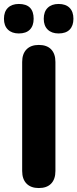

<svg xmlns="http://www.w3.org/2000/svg" viewBox="-44 -941 391 970"><path d="M152 9Q112 9 90 -13.5Q68 -36 68 -77V-628Q68 -669 90 -691.5Q112 -714 152 -714Q193 -714 214.5 -691.5Q236 -669 236 -628V-77Q236 -36 214.5 -13.5Q193 9 152 9ZM252 -772Q217 -772 197 -791.5Q177 -811 177 -846Q177 -882 197 -901.5Q217 -921 252 -921Q288 -921 307.5 -901.5Q327 -882 327 -846Q327 -811 308 -791.5Q289 -772 252 -772ZM51 -772Q16 -772 -4 -791.5Q-24 -811 -24 -846Q-24 -882 -4 -901.5Q16 -921 51 -921Q126 -921 126 -846Q126 -811 107 -791.5Q88 -772 51 -772Z"/></svg>

Font: Chiron GoRound TC EB
Style: Regular
Weight: 700
Designer: Ryoko NISHIZUKA 西塚涼子 (kana, bopomofo & ideographs); Paul D. Hunt (Latin, Greek & Cyrillic); Sandoll Communications 산돌커뮤니
Foundry: Adobe
Version: Version 1.000;hotconv 1.1.1;makeotfexe 2.6.0